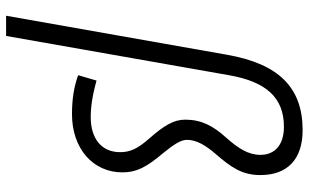

<svg xmlns="http://www.w3.org/2000/svg" viewBox="-210 -572 1007 626"><g transform="rotate(90 293.0 -258.5)"><path d="M351.6 9.8C463.4 9.8 541.5 -58.1 541.5 -154.8C541.5 -199.2 525.9 -231.9 478.5 -287.6C449.7 -323.2 435.5 -345.2 435.5 -365.2C435.5 -397.5 454.6 -427.2 481.4 -458.5C524.9 -508.8 550.3 -544.4 550.3 -604.5C550.3 -692.9 498.5 -742.2 403.8 -742.2C265.6 -742.2 188 -665 158.2 -496.6L30.8 224.6H96.7L224.6 -501.5C246.1 -625.5 299.3 -681.6 394 -681.2C453.1 -680.7 484.4 -650.9 484.4 -604.5C484.4 -564.9 463.4 -532.2 426.3 -490.7C390.1 -450.2 369.6 -412.1 369.6 -359.4C369.6 -320.8 390.1 -289.1 429.7 -243.7C464.8 -204.1 475.6 -179.7 475.6 -147C475.6 -87.4 432.6 -51.3 361.3 -51.3C330.1 -51.3 292 -56.2 242.2 -70.3L224.6 -10.3C259.8 2.4 299.8 9.8 351.6 9.8Z"/></g></svg>

Font: Cascadia Mono NF Light
Style: Italic
Weight: 300
Italic angle: -10°
Monospace: yes
Designer: Aaron Bell
Foundry: Saja Typeworks
Version: Version 2404.023